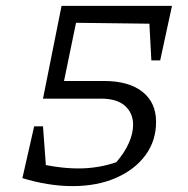

<svg xmlns="http://www.w3.org/2000/svg" viewBox="-20 -623 639 652"><path d="M226 9Q185 9 142 2Q99 -5 56 -18L80 -75Q127 -63 168 -57Q209 -51 246 -51Q313 -51 375 -72Q404 -106 418 -138.5Q432 -171 432 -199Q432 -239 404.5 -263.5Q377 -288 324 -288H126L167 -348H333Q417 -348 463.5 -311.5Q510 -275 510 -209Q510 -145 474 -96Q438 -47 374 -19Q310 9 226 9ZM139 -18H56L96 -194H126ZM126 -288 189 -603H250L190 -312ZM531 -542 206 -546 189 -603H543ZM494 -418 484 -603H564L524 -418Z"/></svg>

Font: Piazzolla Thin
Style: Italic
Weight: 400
Italic angle: -11.3°
Version: Version 2.005